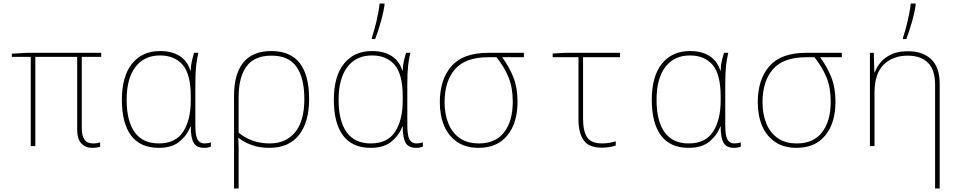

<svg xmlns="http://www.w3.org/2000/svg" viewBox="-20 -827 5440 1087"><path d="M503 10Q462 10 439.5 -16Q417 -42 417 -92V-505H180V0H154V-505H47V-523L133 -528H553V-505H443V-100Q443 -59 458 -37Q473 -15 507 -15Q522 -15 531 -17Q540 -19 547 -21V4Q540 6 528.5 8Q517 10 503 10Z M879 10Q774 10 722 -60Q670 -130 670 -262Q670 -395 727.5 -466.5Q785 -538 886 -538Q953 -538 997 -510Q1041 -482 1058 -427H1060Q1060 -454 1066 -480Q1072 -506 1079 -528H1103Q1095 -495 1090.5 -455.5Q1086 -416 1086 -348V-119Q1086 -59 1098.5 -37Q1111 -15 1137 -15Q1158 -15 1174 -21V3Q1158 10 1136 10Q1093 10 1076.5 -18.5Q1060 -47 1060 -111H1058Q1040 -62 997 -26Q954 10 879 10ZM879 -15Q974 -15 1017 -81.5Q1060 -148 1060 -258V-281Q1060 -406 1014.5 -459.5Q969 -513 886 -513Q796 -513 746.5 -447.5Q697 -382 697 -262Q697 -142 742.5 -78.5Q788 -15 879 -15Z M1305 -284Q1305 -408 1357.5 -473Q1410 -538 1517 -538Q1730 -538 1730 -266Q1730 -135 1672.5 -62.5Q1615 10 1505 10Q1447 10 1403.5 -6.5Q1360 -23 1331 -46H1329Q1331 -13 1331 10.5Q1331 34 1331 63V240H1305ZM1507 -15Q1599 -15 1651 -78.5Q1703 -142 1703 -266Q1703 -386 1658.5 -449Q1614 -512 1517 -512Q1420 -512 1375.5 -451Q1331 -390 1331 -276V-76Q1364 -48 1408.5 -31.5Q1453 -15 1507 -15Z M2079 10Q1974 10 1922 -60Q1870 -130 1870 -262Q1870 -395 1927.5 -466.5Q1985 -538 2086 -538Q2153 -538 2197 -510Q2241 -482 2258 -427H2260Q2260 -454 2266 -480Q2272 -506 2279 -528H2303Q2295 -495 2290.5 -455.5Q2286 -416 2286 -348V-119Q2286 -59 2298.5 -37Q2311 -15 2337 -15Q2358 -15 2374 -21V3Q2358 10 2336 10Q2293 10 2276.5 -18.5Q2260 -47 2260 -111H2258Q2240 -62 2197 -26Q2154 10 2079 10ZM2079 -15Q2174 -15 2217 -81.5Q2260 -148 2260 -258V-281Q2260 -406 2214.5 -459.5Q2169 -513 2086 -513Q1996 -513 1946.5 -447.5Q1897 -382 1897 -262Q1897 -142 1942.5 -78.5Q1988 -15 2079 -15ZM2085 -613Q2098 -651 2111 -705Q2124 -759 2129 -807H2157V-799Q2153 -769 2144 -733.5Q2135 -698 2124.5 -665Q2114 -632 2104 -606H2085Z M2690 10Q2617 10 2568 -23.5Q2519 -57 2494.5 -115Q2470 -173 2470 -248Q2470 -377 2536 -452.5Q2602 -528 2744 -528H2946V-503H2823Q2864 -447 2887 -388Q2910 -329 2910 -252Q2910 -131 2852.5 -60.5Q2795 10 2690 10ZM2692 -15Q2785 -15 2834 -78Q2883 -141 2883 -252Q2883 -331 2859 -389.5Q2835 -448 2791 -503H2744Q2615 -503 2556 -435Q2497 -367 2497 -248Q2497 -181 2518.5 -128Q2540 -75 2583 -45Q2626 -15 2692 -15Z M3387 9Q3313 9 3284 -33.5Q3255 -76 3255 -149V-503H3109V-524L3182 -528H3490V-503H3281V-154Q3281 -86 3303.5 -50.5Q3326 -15 3390 -15Q3410 -15 3430 -18.5Q3450 -22 3466 -27V-3Q3452 2 3431 5.5Q3410 9 3387 9Z M3879 10Q3774 10 3722 -60Q3670 -130 3670 -262Q3670 -395 3727.5 -466.5Q3785 -538 3886 -538Q3953 -538 3997 -510Q4041 -482 4058 -427H4060Q4060 -454 4066 -480Q4072 -506 4079 -528H4103Q4095 -495 4090.5 -455.5Q4086 -416 4086 -348V-119Q4086 -59 4098.5 -37Q4111 -15 4137 -15Q4158 -15 4174 -21V3Q4158 10 4136 10Q4093 10 4076.5 -18.5Q4060 -47 4060 -111H4058Q4040 -62 3997 -26Q3954 10 3879 10ZM3879 -15Q3974 -15 4017 -81.5Q4060 -148 4060 -258V-281Q4060 -406 4014.5 -459.5Q3969 -513 3886 -513Q3796 -513 3746.5 -447.5Q3697 -382 3697 -262Q3697 -142 3742.5 -78.5Q3788 -15 3879 -15Z M4490 10Q4417 10 4368 -23.5Q4319 -57 4294.5 -115Q4270 -173 4270 -248Q4270 -377 4336 -452.5Q4402 -528 4544 -528H4746V-503H4623Q4664 -447 4687 -388Q4710 -329 4710 -252Q4710 -131 4652.5 -60.5Q4595 10 4490 10ZM4492 -15Q4585 -15 4634 -78Q4683 -141 4683 -252Q4683 -331 4659 -389.5Q4635 -448 4591 -503H4544Q4415 -503 4356 -435Q4297 -367 4297 -248Q4297 -181 4318.5 -128Q4340 -75 4383 -45Q4426 -15 4492 -15Z M4905 0V-528H4927L4930 -417H4932Q4944 -448 4966.5 -475Q4989 -502 5027 -519.5Q5065 -537 5120 -537Q5204 -537 5252 -491.5Q5300 -446 5300 -354V240H5274V-345Q5274 -433 5233 -472.5Q5192 -512 5119 -512Q5035 -512 4983 -461Q4931 -410 4931 -302V0ZM5092 -613Q5105 -651 5118 -705Q5131 -759 5136 -807H5164V-799Q5160 -769 5151 -733.5Q5142 -698 5131.5 -665Q5121 -632 5111 -606H5092Z"/></svg>

Font: Noto Sans Mono Thin
Style: Regular
Weight: 100
Designer: Monotype Design Team
Foundry: Monotype Imaging Inc.
Version: Version 2.014